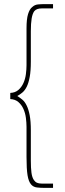

<svg xmlns="http://www.w3.org/2000/svg" viewBox="-20 -766 317 934"><path d="M238 148V127H182Q169 127 160 123Q151 119 145 110Q136 97 133 74Q130 51 130 16V-132Q130 -176 124.5 -205Q119 -234 110 -252Q101 -271 89 -281Q77 -291 64 -299Q77 -306 89 -316Q101 -326 110 -344Q119 -362 124.5 -391.5Q130 -421 130 -466V-614Q130 -652 134 -676Q138 -700 147 -712Q153 -719 162 -722Q171 -725 182 -725H238V-746H198Q181 -746 165 -744.5Q149 -743 137 -732Q124 -722 116.5 -697.5Q109 -673 109 -628V-449Q109 -429 106 -405.5Q103 -382 94 -362Q85 -342 69.5 -328.5Q54 -315 30 -314V-284Q54 -283 69.5 -269.5Q85 -256 94 -236Q103 -216 106 -192.5Q109 -169 109 -149V-2Q109 56 114 86.5Q119 117 131 131Q142 144 160 146Q178 148 198 148Z"/></svg>

Font: Josefin Slab ExtraLight
Style: Regular
Weight: 250
Designer: Santiago Orozco
Foundry: Typemade
Version: Version 2.000